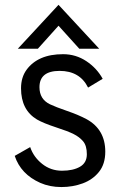

<svg xmlns="http://www.w3.org/2000/svg" viewBox="-20 -746 474 776"><path d="M228 10Q181 10 142.5 -7Q64 -42 39.5 -116L102 -151.5Q115.5 -111.5 150.2 -83.8Q185 -56 230.5 -56Q275.5 -56 303.2 -72Q331 -88 331 -122.5Q331 -157 316 -174.8Q301 -192.5 277.5 -204.2Q254 -216 207.5 -231Q155.5 -248 129.5 -263Q65 -301.5 65 -389Q65 -433.5 87.5 -464.2Q110 -495 146.8 -511Q183.5 -527 235 -527Q286.5 -527 329 -498.8Q371.5 -470.5 395 -427.5L336 -392Q302.5 -459.5 221 -459.5Q139.5 -459.5 139.5 -393.5Q139.5 -345 182 -324.5Q205 -313.5 251.5 -297.5Q298 -281.5 330.5 -264Q405.5 -222.5 405.5 -133Q405.5 -83 380.2 -51.5Q355 -20 314.8 -5Q274.5 10 228 10ZM381 -549H300.5L216.5 -642L133 -549H52L216.5 -726.5Z"/></svg>

Font: Acari Sans
Style: Regular
Weight: 400
Designer: Alfredo Marco Pradil and Stefan Peev (font) & Cristiano Sobral (main changes)
Foundry: Alfredo Marco Pradil and Stefan Peev (font) & Cristiano Sobral (main changes)
Version: Version 1.063; ttfautohint (v1.8.3)